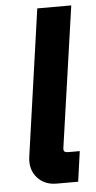

<svg xmlns="http://www.w3.org/2000/svg" viewBox="-54 -783 409 816"><g transform="rotate(-5 151.0 -375.5)"><path d="M154 -1Q102 -1 71.5 -36Q41 -71 48 -124L137 -750H282L196 -151Q194 -138 199 -134Q204 -130 215 -130H264L246 -1Z"/></g></svg>

Font: Finlandica
Style: Bold Italic
Weight: 700
Italic angle: -8°
Designer: Niklas Ekholm, Juho Hiilivirta, Jaakko Suomalainen
Foundry: Helsinki Type Studio
Version: Version 1.064; ttfautohint (v1.8.4.7-5d5b)